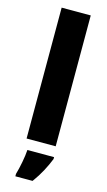

<svg xmlns="http://www.w3.org/2000/svg" viewBox="-146 -808 601 1077"><g transform="rotate(15 154.5 -269.5)"><path d="M239 0V-760H70V0ZM246 72V61H91C89 100 76 167 64 207V221H164C202 169 226 122 246 72Z"/></g></svg>

Font: Noto Sans Lao ExtraBold
Style: Regular
Weight: 800
Designer: Monotype Design Team
Foundry: Monotype Imaging Inc.
Version: Version 2.003